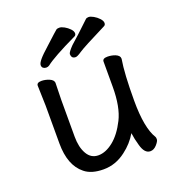

<svg xmlns="http://www.w3.org/2000/svg" viewBox="-130 -800 850 923"><g transform="rotate(-20 295.0 -338.5)"><path d="M168 -541Q161 -536 152 -536Q143 -536 136.5 -541Q130 -546 130 -556Q130 -566 144.5 -583.5Q159 -601 194 -632Q256 -689 260.5 -692Q265 -695 275.5 -695Q286 -695 300.5 -687Q315 -679 326.5 -667Q338 -655 338 -644Q338 -633 327 -629Q206 -571 168 -541ZM307 -595Q342 -625 410 -690Q415 -695 425 -695Q435 -695 450 -686.5Q465 -678 476.5 -665.5Q488 -653 488 -642Q488 -631 478 -627Q356 -566 333.5 -550.5Q311 -535 302 -535Q290 -535 285 -541.5Q280 -548 280 -558Q280 -567 307 -595ZM83 -468Q83 -484 107 -484Q126 -484 146 -476Q168 -467 168 -451L166 -365V-177Q166 -123 186 -88.5Q206 -54 243.5 -54Q281 -54 320 -85Q359 -116 389.5 -176.5Q420 -237 420 -340V-469Q420 -485 445 -485Q465 -485 484 -478Q506 -469 506 -454V-451Q494 -381 494 -241.5Q494 -102 531 -43Q533 -40 533 -30.5Q533 -21 518 -4Q503 13 485 13Q455 13 442 -35Q432 -69 428 -100Q402 -55 358 -22Q306 18 244 18Q182 18 148 -10Q86 -59 86 -172V-365Z"/></g></svg>

Font: Moon Stars Kai
Style: Bold
Weight: 700
Designer: GuiWonder
Version: Version 1.101